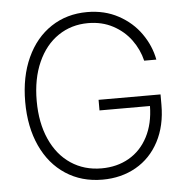

<svg xmlns="http://www.w3.org/2000/svg" viewBox="-52 -768 805 829"><g transform="rotate(-5 350.5 -353.5)"><path d="M355.5 -668.9Q282.7 -668.9 226.1 -630.6Q169.4 -592.3 137.5 -520.8Q105.5 -449.2 105.5 -353.5Q105.5 -258.3 137.5 -187Q169.4 -115.7 227.1 -77.4Q284.7 -39.1 359.4 -39.1Q426.8 -39.1 478.8 -69.1Q530.8 -99.1 560.3 -155.8Q589.8 -212.4 590.8 -289.1H372.1V-335H640.6V-290Q640.6 -199.2 604.7 -131.1Q568.8 -63 504.9 -26.6Q440.9 9.8 359.4 9.8Q269 9.8 200.2 -35.2Q131.3 -80.1 93.5 -162.4Q55.7 -244.6 55.7 -353.5Q55.7 -462.4 93.5 -544.7Q131.3 -627 199.2 -671.9Q267.1 -716.8 355.5 -716.8Q431.2 -716.8 491 -684.3Q550.8 -651.9 587.6 -599.1Q624.5 -546.4 635.7 -486.3H583Q571.3 -535.2 541 -576.7Q510.7 -618.2 463.1 -643.6Q415.5 -668.9 355.5 -668.9Z"/></g></svg>

Font: Pretendard GOV ExtraLight
Style: Regular
Weight: 200
Designer: Base glyphs from Inter by Rasmus Andersson; Hangeul glyphs from Noto Sans CJK(Source Han Sans) by Jang Soo-young and Kan
Foundry: Kil Hyung-jin
Version: Version 1.309